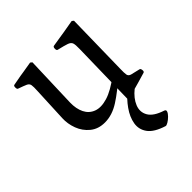

<svg xmlns="http://www.w3.org/2000/svg" viewBox="-207 -648 1045 1045"><g transform="rotate(-45 316.0 -125.0)"><path d="M249 11Q198 11 164 -17Q130 -45 114.5 -86.5Q99 -128 101 -170L110 -369Q112 -402 109.5 -415.5Q107 -429 92.5 -435.5Q78 -442 44 -454Q38 -456 38 -469Q38 -482 45 -483Q86 -491 102 -493.5Q118 -496 131 -498L191 -508L201 -500L191 -200Q190 -153 206.5 -119.5Q223 -86 257.5 -73Q292 -60 342 -75Q392 -90 457 -140L481 -119Q417 -61 361 -25Q305 11 249 11ZM436 12 426 5 434 -369Q435 -402 430.5 -415Q426 -428 407.5 -434.5Q389 -441 346 -451Q339 -453 339.5 -466.5Q340 -480 348 -481Q384 -487 404 -490Q424 -493 436 -495Q448 -497 459 -499L511 -508L521 -500L514 -137Q513 -105 515.5 -91.5Q518 -78 533.5 -73.5Q549 -69 586 -61Q593 -60 594.5 -47Q596 -34 588 -32Q545 -19 528.5 -14.5Q512 -10 498 -6ZM522 193Q534 197 530 208Q526 219 513.5 231.5Q501 244 487.5 252Q474 260 468 258Q401 237 376 202.5Q351 168 358 126.5Q365 85 394 44Q423 3 463 -30L493 -5Q452 28 436.5 66.5Q421 105 440.5 139Q460 173 522 193Z"/></g></svg>

Font: Anvers
Style: Regular
Weight: 400
Designer: Ishtar van Looy
Version: Version 1.000